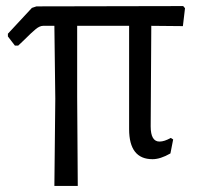

<svg xmlns="http://www.w3.org/2000/svg" viewBox="-20 -519 667 632"><path d="M476 -103 478 -434 582 -433 589 -492 583 -499 100 -498 85 -493 6 -408V-399L29 -369H40L58 -386C76 -404 89.3 -416.5 98 -423.5C106.7 -430.5 114.7 -434 122 -434H159L162 -194L159 93H236L234 -201V-434H405V-94C405 -28 430.7 5 482 5C499.3 5 519 -1.3 541 -14L550 -60L542 -65C528 -57 515.7 -53 505 -53C485.7 -53 476 -69.7 476 -103Z"/></svg>

Font: Alegreya Sans
Style: Regular
Weight: 400
Designer: Juan Pablo del Peral
Foundry: Huerta Tipografica
Version: Version 1.000;PS 001.000;hotconv 1.0.70;makeotf.lib2.5.58329